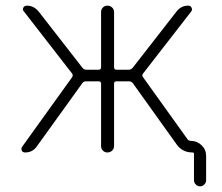

<svg xmlns="http://www.w3.org/2000/svg" viewBox="-20 -540 785 680"><path d="M69 0Q60 0 57 -7Q54 -14 59 -21L235 -266Q240 -273 235 -280L65 -499Q59 -505 62.5 -512.5Q66 -520 75 -520Q100 -520 117 -499L272 -300Q277 -293 286 -293H329Q338 -293 338 -302V-497Q338 -507 344.5 -513.5Q351 -520 360.5 -520Q370 -520 377 -513.5Q384 -507 384 -497V-302Q384 -293 393 -293H436Q444 -293 450 -300L605 -499Q621 -520 647 -520Q655 -520 658.5 -512.5Q662 -505 657 -499L487 -280Q481 -273 487 -266L644 -47Q648 -41 657 -41Q678 -41 694 -25.5Q710 -10 710 12V98Q710 107 703.5 113.5Q697 120 688.5 120Q680 120 673.5 113.5Q667 107 667 98V5Q667 0 662 0Q626 0 606 -28L450 -246Q445 -252 436 -252H393Q384 -252 384 -244V-23Q384 -13 377 -6.5Q370 0 360.5 0Q351 0 344.5 -6.5Q338 -13 338 -23V-244Q338 -252 329 -252H286Q276 -252 272 -246L110 -21Q95 0 69 0Z"/></svg>

Font: Rounded Mplus 1c Light
Style: Regular
Weight: 300
Version: Version 1.059.20150529